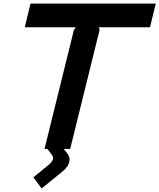

<svg xmlns="http://www.w3.org/2000/svg" viewBox="-20 -830 888 1070"><path d="M848.1 -810.1 815.9 -678.2H530.8L535.2 -664.1L371.1 0H335L354 23.9Q372.6 44.9 366 72.8Q359.4 100.6 328.1 126L211.9 220.2L166 158.2L251 88.9Q287.6 58.6 270 34.2L244.1 0H228L392.1 -664.1L402.8 -678.2H118.2L149.9 -810.1Z"/></svg>

Font: Sinkin Sans 600 SemiBold Italic
Style: Regular
Weight: 600
Italic angle: -112°
Designer: Keith Bates
Foundry: K-Type
Version: Sinkin Sans (version 1.0)  by Keith Bates   •   © 2014   www